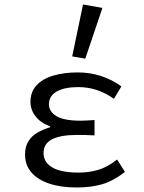

<svg xmlns="http://www.w3.org/2000/svg" viewBox="-20 -819 640 851"><path d="M320 12Q249 12 197.5 -5.5Q146 -23 118.5 -55.5Q91 -88 91 -134Q91 -169 106 -193Q121 -217 146.5 -231.5Q172 -246 202 -255V-259Q159 -275 137 -304Q115 -333 115 -367Q115 -412 142 -441Q169 -470 216.5 -484Q264 -498 325 -498Q379 -498 428 -482Q477 -466 518 -436L485 -381Q448 -407 409 -420Q370 -433 327 -433Q266 -433 231.5 -413.5Q197 -394 197 -357Q197 -324 230.5 -304Q264 -284 338 -284Q352 -284 366.5 -285Q381 -286 399 -287V-219Q378 -220 359.5 -220.5Q341 -221 323 -221Q248 -221 210.5 -201.5Q173 -182 173 -141Q173 -100 211.5 -77Q250 -54 329 -54Q374 -54 415 -66Q456 -78 499 -112L534 -57Q481 -16 431.5 -2Q382 12 320 12ZM358 -559 300 -569 348 -799 434 -784Z"/></svg>

Font: Source Code Variable
Style: Regular
Weight: 400
Monospace: yes
Designer: Paul D. Hunt, Teo Tuominen
Foundry: Adobe Systems Incorporated
Version: Version 1.010;hotconv 1.0.106;makeotfexe 2.5.65593